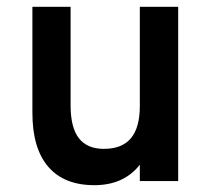

<svg xmlns="http://www.w3.org/2000/svg" viewBox="-20 -531 622 563"><path d="M256.5 12Q168 12 121.5 -42Q75 -96 75 -200V-511H187V-222Q187 -157 211.2 -125.8Q235.5 -94.5 284.5 -94.5Q338 -94.5 364 -125.8Q390 -157 390 -220V-511H502.5V0H390V-48Q366.5 -18 333.2 -3Q300 12 256.5 12Z"/></svg>

Font: Overpass SemiBold
Style: Regular
Weight: 600
Designer: Delve Withrington, Dave Bailey, Thomas Jockin
Foundry: Delve Fonts LLC
Version: Version 4.000